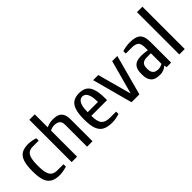

<svg xmlns="http://www.w3.org/2000/svg" viewBox="70 -1468 2245 2245"><g transform="rotate(-45 1192.5 -345.0)"><path d="M240 10Q173 10 129.5 -13.5Q86 -37 65.5 -93.5Q45 -150 45 -250Q45 -350 65 -406.5Q85 -463 126.5 -486.5Q168 -510 230 -510Q260 -510 294 -504Q328 -498 350 -490V-450H250Q213 -450 187 -433.5Q161 -417 148 -373.5Q135 -330 135 -250Q135 -170 148.5 -126.5Q162 -83 190 -66.5Q218 -50 260 -50H360V-10Q338 -3 304 3.5Q270 10 240 10Z M445 0V-700H535V-485Q558 -496 584.5 -503Q611 -510 645 -510Q688 -510 720.5 -497.5Q753 -485 771.5 -452.5Q790 -420 790 -360V0H700V-360Q700 -413 673 -431.5Q646 -450 605 -450Q586 -450 566 -444Q546 -438 535 -430V0Z M1110 10Q1035 10 989 -13.5Q943 -37 921.5 -93.5Q900 -150 900 -250Q900 -350 920 -406.5Q940 -463 979 -486.5Q1018 -510 1075 -510Q1133 -510 1171.5 -486.5Q1210 -463 1230 -406.5Q1250 -350 1250 -250V-220H990Q990 -123 1022.5 -86.5Q1055 -50 1130 -50H1230V-10Q1208 -3 1174 3.5Q1140 10 1110 10ZM990 -280H1160Q1160 -348 1148 -386Q1136 -424 1117 -439.5Q1098 -455 1075 -455Q1053 -455 1033.5 -439.5Q1014 -424 1002 -386Q990 -348 990 -280Z M1435 0 1300 -500H1385L1498 -85H1502L1615 -500H1700L1565 0Z M1900 10Q1855 10 1821.5 -3Q1788 -16 1769 -50.5Q1750 -85 1750 -150Q1750 -213 1769 -246.5Q1788 -280 1821.5 -292.5Q1855 -305 1900 -305Q1923 -305 1950.5 -302Q1978 -299 2000 -295V-340Q2000 -408 1971.5 -429Q1943 -450 1890 -450H1790V-490Q1813 -498 1846.5 -504Q1880 -510 1910 -510Q1970 -510 2010 -496.5Q2050 -483 2070 -446.5Q2090 -410 2090 -340V0H2015L2010 -30H2005Q1986 -11 1958 -0.5Q1930 10 1900 10ZM1930 -50Q1949 -50 1969 -56.5Q1989 -63 2000 -70V-245H1930Q1905 -245 1884.5 -237Q1864 -229 1852 -208.5Q1840 -188 1840 -150Q1840 -110 1852 -88.5Q1864 -67 1884.5 -58.5Q1905 -50 1930 -50Z M2225 0V-700H2315V0Z"/></g></svg>

Font: Cuprum
Style: Regular
Weight: 400
Designer: Jovanny Lemonad
Foundry: Jovanny Lemonad
Version: Version 3.000